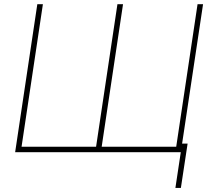

<svg xmlns="http://www.w3.org/2000/svg" viewBox="-20 -731 1035 922"><path d="M186 -710.9 83.5 -26.4H441.4L543.9 -710.9H570.8L468.3 -26.4H826.2L928.7 -710.9H955.1L854.5 -41.5H880.9L848.6 171.4H822.3L848.1 0H52.7L159.2 -710.9Z"/></svg>

Font: Roboto-ThinItalic
Style: Italic
Weight: 250
Italic angle: -12°
Designer: Google
Version: Version 1.100141; 2013; ttfautohint (v0.94.14-c901) -l 8 -r 